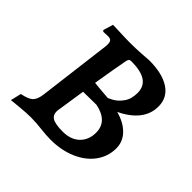

<svg xmlns="http://www.w3.org/2000/svg" viewBox="-134 -637 779 779"><g transform="rotate(45 255.0 -247.5)"><path d="M23 8 34 -38Q70 -45 83.5 -58Q97 -71 101 -103L140 -414Q141 -420 141 -429Q141 -443 136 -448.5Q131 -454 118 -454L92 -453L87 -458L100 -501Q112 -501 143 -499.5Q174 -498 202 -498Q230 -498 262.5 -500Q295 -502 307 -503Q381 -503 423 -475.5Q465 -448 465 -397Q465 -313 362 -263Q410 -250 437 -222Q464 -194 464 -156Q464 -109 436.5 -71.5Q409 -34 360 -13Q311 8 250 8Q237 8 224.5 7Q212 6 202 5Q162 0 131 0Q104 0 69 3.5Q34 7 23 8ZM293 -276Q293 -274 313.5 -285Q334 -296 350 -318.5Q366 -341 366 -376Q366 -413 339 -431Q312 -449 257 -449Q249 -449 246 -445.5Q243 -442 241 -433Q230 -375 215 -283Q225 -282 250 -279.5Q275 -277 293 -276ZM187 -98Q184 -72 201 -61Q218 -50 262 -50Q308 -50 334.5 -75.5Q361 -101 361 -143Q361 -208 282 -224L206 -223Z"/></g></svg>

Font: Alegreya SC Medium
Style: Italic
Weight: 500
Italic angle: -7°
Designer: Juan Pablo del Peral
Foundry: Huerta Tipografica
Version: Version 2.007; ttfautohint (v1.6)